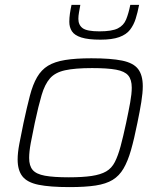

<svg xmlns="http://www.w3.org/2000/svg" viewBox="-20 -756 659 784"><path d="M264 8Q184 8 137.5 -1.5Q91 -11 71.5 -36Q52 -61 52 -105Q52 -132 59 -169Q66 -206 76 -254Q90 -319 102 -365Q114 -411 131.5 -441Q149 -471 176 -487.5Q203 -504 246 -511Q289 -518 353 -518Q433 -518 479 -508.5Q525 -499 544 -474Q563 -449 563 -404Q563 -377 557 -339.5Q551 -302 541 -254Q528 -189 515 -143.5Q502 -98 484.5 -68Q467 -38 440 -21.5Q413 -5 370.5 1.5Q328 8 264 8ZM261 -32Q317 -32 354 -37.5Q391 -43 413.5 -56Q436 -69 449 -94.5Q462 -120 472.5 -159Q483 -198 495 -254Q505 -301 511.5 -337Q518 -373 518 -398Q518 -431 503.5 -448Q489 -465 454 -471.5Q419 -478 356 -478Q286 -478 245.5 -469Q205 -460 184 -436Q163 -412 150 -368Q137 -324 122 -254Q112 -207 105.5 -171.5Q99 -136 99 -111Q99 -79 113.5 -62Q128 -45 163.5 -38.5Q199 -32 261 -32ZM390 -594Q340 -594 312 -603Q284 -612 273.5 -628.5Q263 -645 263 -667Q263 -683 265.5 -700.5Q268 -718 272 -736H308Q305 -719 302.5 -705Q300 -691 300 -679Q300 -654 317.5 -641Q335 -628 386 -628Q437 -628 461 -640Q485 -652 495 -676.5Q505 -701 512 -736H548Q542 -705 534 -679.5Q526 -654 511 -634.5Q496 -615 467 -604.5Q438 -594 390 -594Z"/></svg>

Font: Saira SemiExpanded ExtraLight
Style: Italic
Weight: 250
Width: 6
Italic angle: -12°
Designer: Hector Gatti with collaboration of the Omnibus-Type team
Foundry: Omnibus-Type
Version: Version 1.101